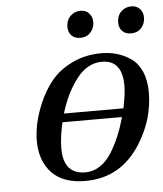

<svg xmlns="http://www.w3.org/2000/svg" viewBox="-51 -727 666 784"><g transform="rotate(-5 282.0 -335.0)"><path d="M457 -621Q457 -648 474 -665Q491 -682 516 -682Q538 -682 551 -667.5Q564 -653 564 -633Q564 -607 548 -589.5Q532 -572 506 -572Q483 -572 470 -585.5Q457 -599 457 -621ZM249 -621Q249 -648 266 -665Q283 -682 308 -682Q330 -682 343 -667.5Q356 -653 356 -633Q356 -607 340 -589.5Q324 -572 298 -572Q275 -572 262 -585.5Q249 -599 249 -621ZM84 -169Q84 -199 91.5 -237Q99 -275 119.5 -323Q140 -371 171.5 -410Q203 -449 257 -475.5Q311 -502 378 -502Q411 -502 440.5 -493.5Q470 -485 497.5 -466.5Q525 -448 541 -412Q557 -376 557 -327Q557 -215 494 -116Q413 12 268 12Q177 12 130.5 -37Q84 -86 84 -169ZM181 -129Q181 -23 271 -23Q303 -23 331 -41.5Q359 -60 379 -92.5Q399 -125 413.5 -160Q428 -195 439 -235H195Q181 -173 181 -129ZM204 -270H448Q460 -328 460 -362Q460 -467 377 -467Q317 -467 273 -410Q229 -353 204 -270Z"/></g></svg>

Font: Heuristica
Style: Italic
Weight: 400
Italic angle: -13°
Version: Version 1.0.2